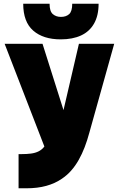

<svg xmlns="http://www.w3.org/2000/svg" viewBox="-20 -763 635 1034"><path d="M80 251V67H95Q124 67 147 64Q170 61 188 52Q206 43 219 26L5 -527H209L322 -170L405 -527H595L461 -48Q450 -7 436 29.5Q422 66 404 98Q386 130 363 156Q340 182 311 201Q276 225 229 238Q182 251 122 251ZM307 -551Q213 -551 159 -598Q105 -645 105 -743H247Q247 -702 264.5 -687Q282 -672 308 -672Q336 -672 352.5 -687Q369 -702 369 -743H511Q511 -679 486.5 -636Q462 -593 416.5 -572Q371 -551 307 -551Z"/></svg>

Font: Onest Black
Style: Regular
Weight: 900
Designer: Dmitri Voloshin, Andrey Kudryavtsev
Foundry: Dmitri Voloshin, Andrey Kudryavtsev
Version: Version 1.000;gftools[0.9.33]